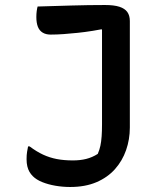

<svg xmlns="http://www.w3.org/2000/svg" viewBox="-20 -726 640 766"><path d="M271 -86Q300 -86 324 -92Q348 -98 370 -112Q377 -128 380.5 -144.5Q384 -161 385.5 -182Q387 -203 387 -230Q387 -278 387 -326.5Q387 -375 387 -425Q387 -475 387 -528Q387 -581 387 -637L408 -595L365 -621L413 -615Q381 -608 350 -603Q319 -598 290 -595Q261 -592 234 -590Q207 -588 182 -588Q163 -588 150 -596Q137 -604 131 -619.5Q125 -635 125 -658Q125 -671 126.5 -682Q128 -693 130 -700Q164 -701 197.5 -702Q231 -703 264.5 -704Q298 -705 332 -705.5Q366 -706 399 -706Q435 -706 456.5 -699Q478 -692 488 -678Q498 -664 498 -642Q498 -593 498 -542Q498 -491 498 -437Q498 -383 498 -327.5Q498 -272 498 -217Q498 -170 483 -127Q468 -84 438.5 -51Q409 -18 364.5 1Q320 20 260 20Q230 20 201 15Q172 10 148.5 0.5Q125 -9 111 -23Q103 -31 97.5 -40.5Q92 -50 89 -62.5Q86 -75 86 -91Q86 -108 88 -120Q90 -132 92 -142H98Q126 -121 152 -109Q178 -97 206.5 -91.5Q235 -86 271 -86Z"/></svg>

Font: Recursive Monospace Casual Medium
Style: Regular
Weight: 500
Version: Version 1.047